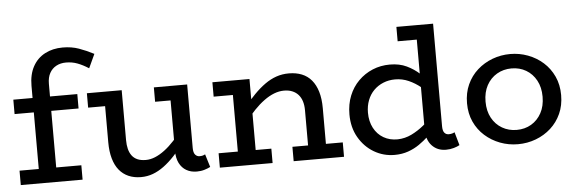

<svg xmlns="http://www.w3.org/2000/svg" viewBox="-48 -887 3168 1055"><g transform="rotate(-5 1535.5 -359.5)"><path d="M135.3 -36.3V-538Q135.3 -600.8 159.2 -644.3Q183 -687.9 225.8 -710.4Q268.5 -733 324.1 -733Q373.2 -733 413.4 -718.6Q453.6 -704.3 494.8 -682.9L459.4 -606.5Q427.3 -627.2 397.8 -638.2Q368.4 -649.2 335.1 -649.2Q304.6 -649.2 281.2 -636.5Q257.8 -623.9 244.7 -599.9Q231.5 -575.9 231.5 -541V-36.3ZM29.2 0V-79.4H370.1V0ZM29.2 -391.6V-471H382.1V-391.6Z M691.8 14Q653.3 14 623 0.8Q592.7 -12.4 571.7 -38.1Q550.7 -63.7 539.6 -102.6Q528.5 -141.5 528.5 -192.3V-471H626.9V-195.4Q626.9 -168.7 632.3 -147.2Q637.6 -125.7 649.2 -110Q660.7 -94.3 679.6 -85.9Q698.5 -77.5 726.2 -77.5Q751.3 -77.5 777.4 -88.2Q803.5 -98.9 830.4 -119.2Q857.4 -139.5 884.2 -168.6Q911.1 -197.8 937.2 -233.6V-155.2Q906.7 -115.4 877.2 -84.1Q847.8 -52.7 818.1 -30.9Q788.4 -9 757.2 2.5Q726.1 14 691.8 14ZM434.9 -391.6V-471H606.6V-391.6ZM999.6 10.3Q966.9 10.3 942.2 -3.9Q917.5 -18.1 903.5 -45.8Q889.6 -73.5 889.6 -113.1V-471H988V-120.8Q988 -94.9 997.7 -83.7Q1007.5 -72.4 1021.5 -72.4Q1032.2 -72.4 1039.4 -74.4Q1046.5 -76.3 1052.7 -80L1074.6 -8.6Q1061.6 -1.6 1042.2 4.3Q1022.8 10.3 999.6 10.3ZM804.3 -391.6V-471H973.6V-391.6Z M1620.7 0V-273.9Q1620.7 -301 1614 -322.6Q1607.3 -344.3 1593.8 -359.5Q1580.3 -374.7 1560.6 -382.8Q1541 -391 1515 -391Q1487.8 -391 1460.2 -380.3Q1432.6 -369.6 1404.8 -349.3Q1376.9 -329.1 1349.4 -300.4Q1321.9 -271.8 1294.5 -235.8V-315.7Q1325.9 -355 1356.2 -385.9Q1386.5 -416.8 1417.2 -438.7Q1447.8 -460.5 1480.4 -471.8Q1513 -483 1549.5 -483Q1589.5 -483 1621.1 -470.3Q1652.7 -457.6 1674.3 -431.7Q1696 -405.8 1707.5 -367.3Q1719.1 -328.7 1719.1 -276.6V0ZM1127.2 0V-79.4H1418.1V0ZM1233.3 0V-471H1331.7V0ZM1127.2 -391.6V-471H1311.4V-391.6ZM1534.3 0V-79.4H1812.1V0Z M2090.2 14Q2029.1 14 1977.1 -16.6Q1925.2 -47.3 1893.5 -102.2Q1861.9 -157 1861.9 -228.9Q1861.9 -285.6 1880.6 -332Q1899.3 -378.5 1933.1 -412.2Q1966.9 -445.9 2011.3 -464.5Q2055.7 -483 2106.7 -483Q2159.5 -483 2199.2 -464Q2239 -444.9 2269.5 -416.9Q2299.9 -388.9 2323.1 -360.9V-289.3Q2299.4 -317.9 2268.9 -342.8Q2238.5 -367.8 2203.1 -383.5Q2167.7 -399.2 2128.6 -399.2Q2093.1 -399.2 2063 -386.8Q2032.9 -374.5 2010.7 -352.2Q1988.4 -329.9 1976.3 -298.5Q1964.1 -267.2 1964.1 -229.8Q1964.1 -181.9 1983.3 -145.4Q2002.5 -108.9 2036.5 -89.1Q2070.5 -69.3 2114.4 -69.8Q2154.9 -70.8 2191.2 -88.5Q2227.6 -106.3 2260.1 -133Q2292.7 -159.8 2320.2 -187.2V-111.1Q2301.7 -92 2278.4 -70.4Q2255.1 -48.8 2227.3 -29.4Q2199.4 -10 2165.3 2Q2131.3 14 2090.2 14ZM2373.9 10.3Q2326.5 10.3 2296.5 -21.7Q2266.5 -53.6 2266.5 -113.1V-686H2363.3V-120.8Q2363.3 -94.9 2372.5 -84.1Q2381.8 -73.3 2395.8 -73.3Q2406.5 -73.3 2415 -75.7Q2423.5 -78.1 2428.8 -81.4L2449.5 -8.6Q2437.8 -1.6 2417.5 4.3Q2397.1 10.3 2373.9 10.3ZM2160.9 -606.6V-686H2354.5V-606.6Z M2770.7 14.5Q2719.2 14.5 2672.4 -3.3Q2625.7 -21 2589.2 -53.5Q2552.7 -86 2531.8 -131.5Q2510.9 -177 2510.9 -234Q2510.9 -291 2531.8 -337Q2552.7 -383 2589.2 -415.5Q2625.7 -448 2672.4 -465.5Q2719.2 -483 2770.7 -483Q2821.3 -483 2868 -465.5Q2914.6 -448 2951.2 -415.5Q2987.7 -383 3008.9 -337Q3030.1 -291 3030.1 -234Q3030.1 -177 3009.4 -131.5Q2988.8 -86 2952.8 -53.5Q2916.8 -21 2869.9 -3.3Q2822.9 14.5 2770.7 14.5ZM2770.7 -64.4Q2815.7 -64.4 2851.1 -85.3Q2886.5 -106.2 2907.1 -144.2Q2927.8 -182.2 2927.8 -234Q2927.8 -285.8 2907.1 -323.8Q2886.5 -361.8 2851.1 -382.7Q2815.7 -403.6 2770.7 -403.6Q2726.3 -403.6 2690.4 -382.7Q2654.5 -361.8 2633.8 -323.8Q2613.1 -285.8 2613.1 -234Q2613.1 -182.2 2633.8 -144.2Q2654.5 -106.2 2690.4 -85.3Q2726.3 -64.4 2770.7 -64.4Z"/></g></svg>

Font: BioRhyme ExtraBold
Style: Regular
Weight: 800
Designer: Aoife Mooney
Foundry: Aoife Mooney Type
Version: Version 1.600;gftools[0.9.33]